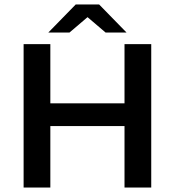

<svg xmlns="http://www.w3.org/2000/svg" viewBox="-20 -842 785 862"><path d="M659 -644V0H539V-276H206V0H86V-644H206V-378H539V-644ZM454 -696 373 -765 292 -696H197L320 -822H425L548 -696Z"/></svg>

Font: Montserrat Ace
Style: Bold
Weight: 600
Designer: Julieta Ulanovsky
Foundry: Julieta Ulanovsky
Version: Version 1